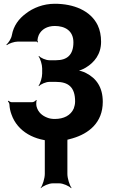

<svg xmlns="http://www.w3.org/2000/svg" viewBox="-20 -740 606 1020"><path d="M379 -201C379 -188 376 -175 372 -164C356 -127 319 -108 271 -108C257 -108 243 -110 231 -115C205 -125 182 -143 174 -175C172 -183 172 -202 175 -207L172 -209C169 -204 159 -197 151 -197H42C36 -197 28 -202 25 -205L22 -202C25 -199 30 -191 30 -185C31 -166 35 -148 41 -132C73 -40 166 9 271 9C305 9 337 4 365 -5C451 -30 526 -88 526 -199C526 -276 492 -324 437 -352C422 -360 399 -367 386 -366V-362C399 -363 422 -372 436 -381C481 -408 517 -452 517 -518C517 -551 511 -581 499 -606C461 -684 371 -720 271 -720C210 -720 155 -698 116 -667C81 -641 52 -604 43 -553C40 -535 25 -512 14 -503L16 -500C27 -509 56 -519 74 -519H174C177 -519 178 -516 180 -514L182 -517C181 -518 179 -523 179 -526C180 -536 182 -545 186 -554C200 -584 231 -602 271 -602C325 -602 370 -577 370 -515C370 -448 336 -420 278 -420H242C224 -420 196 -432 187 -443L185 -440C194 -429 204 -397 204 -377V-349C204 -328 194 -296 185 -285L187 -282C196 -293 224 -305 242 -305H278C343 -305 379 -277 379 -201ZM338 184V10C338 -14 350 -51 360 -64L358 -66C347 -54 315 -40 295 -40H260C240 -40 208 -54 197 -66L196 -64C206 -51 218 -14 218 10V184C218 208 206 245 196 258L197 260C208 248 240 234 260 234H295C315 234 347 248 358 260L360 258C350 245 338 208 338 184Z"/></svg>

Font: Asimov
Style: EdgeNar
Weight: 500
Designer: Google
Version: Version 2.000980: 2014